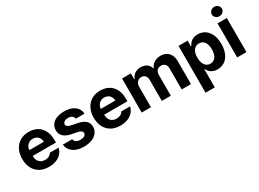

<svg xmlns="http://www.w3.org/2000/svg" viewBox="-34 -1569 3500 2590"><g transform="rotate(-30 1716.0 -274.0)"><path d="M34.8 -262.4Q34.8 -344 66.7 -406.4Q98.7 -468.9 156.7 -503Q214.8 -537.1 291.6 -537.1Q363.2 -537.1 419.4 -507.1Q475.6 -477.2 507.8 -416.5Q540 -355.8 540 -268.6V-227.9H94V-318.5H403.7Q403.7 -350.8 389.7 -375.7Q375.7 -400.7 350.7 -415Q325.7 -429.2 293.8 -429.2Q260.2 -429.2 233.9 -413.7Q207.6 -398.2 192.8 -371.5Q177.9 -344.8 177.4 -313V-228.1Q177.4 -188.3 192.4 -158.7Q207.3 -129.1 235.1 -113.4Q262.8 -97.7 299.4 -97.7Q323.6 -97.7 343.6 -104.7Q363.6 -111.6 377.7 -123.1Q391.7 -134.6 398.7 -150.6H536.6Q526.2 -102.2 494.4 -65.9Q462.6 -29.5 412 -9.7Q361.4 10.2 297.2 10.2Q217.1 10.2 157.9 -22.9Q98.7 -56.1 66.7 -117.6Q34.8 -179.1 34.8 -262.4Z M846.8 -434.3Q823.4 -434.3 804.7 -427.7Q785.9 -421 775.1 -408.5Q764.3 -396 764.3 -380.2Q763.8 -361.6 780.2 -348Q796.5 -334.4 832.5 -327L928.2 -307.5Q1005.5 -292 1043.2 -256.6Q1080.8 -221.2 1080.8 -163.9Q1080.8 -112.5 1051.4 -73Q1022.1 -33.6 969.1 -11.7Q916.1 10.2 845.7 10.2Q775.1 10.2 723.6 -9.9Q672 -30.1 642.3 -67.6Q612.5 -105.2 606.3 -156.9H751.6Q757.8 -126.6 782 -110.6Q806.1 -94.6 846 -94.6Q872.1 -94.6 891.9 -101Q911.7 -107.5 922.7 -119.9Q933.7 -132.4 933.7 -149.1Q933.7 -170.2 916.3 -183.5Q898.9 -196.7 861.7 -204.2L773.9 -221.7Q697.9 -236.6 659 -274.9Q620.1 -313.2 620.7 -371.5Q620.7 -422.5 648 -459.8Q675.4 -497.1 725.9 -517.1Q776.5 -537.1 844.6 -537.1Q911 -537.1 960.3 -517.1Q1009.6 -497.1 1037.6 -460Q1065.6 -422.8 1068.9 -372.7H933.8Q928.8 -401.8 905.9 -418Q882.9 -434.3 846.8 -434.3Z M1148.1 -262.4Q1148.1 -344 1180 -406.4Q1212 -468.9 1270 -503Q1328.1 -537.1 1404.9 -537.1Q1476.5 -537.1 1532.7 -507.1Q1588.9 -477.2 1621.1 -416.5Q1653.3 -355.8 1653.3 -268.6V-227.9H1207.2V-318.5H1517Q1517 -350.8 1503 -375.7Q1489 -400.7 1464 -415Q1439 -429.2 1407.1 -429.2Q1373.5 -429.2 1347.2 -413.7Q1320.9 -398.2 1306.1 -371.5Q1291.2 -344.8 1290.7 -313V-228.1Q1290.7 -188.3 1305.6 -158.7Q1320.6 -129.1 1348.3 -113.4Q1376.1 -97.7 1412.7 -97.7Q1436.9 -97.7 1456.9 -104.7Q1476.9 -111.6 1490.9 -123.1Q1505 -134.6 1512 -150.6H1649.9Q1639.4 -102.2 1607.7 -65.9Q1575.9 -29.5 1525.3 -9.7Q1474.7 10.2 1410.5 10.2Q1330.3 10.2 1271.1 -22.9Q1212 -56.1 1180 -117.6Q1148.1 -179.1 1148.1 -262.4Z M1744.4 -530.3H1881.8V-437.3H1887.5Q1905.1 -484.7 1943.7 -510.9Q1982.2 -537.1 2035.7 -537.1Q2071.5 -537.1 2101 -525.2Q2130.6 -513.3 2150.6 -490.8Q2170.6 -468.3 2179.5 -437.3H2184.8Q2196.2 -467.8 2219.2 -490.4Q2242.1 -512.9 2274.5 -525Q2306.8 -537.1 2344.5 -537.1Q2394.4 -537.1 2432.2 -516Q2470 -494.9 2491.1 -454.1Q2512.1 -413.3 2512.1 -356.2V0H2367.4V-328.6Q2367.4 -372.1 2344.3 -394.9Q2321.2 -417.7 2284.3 -417.7Q2257.5 -417.7 2238.1 -406.1Q2218.6 -394.6 2208.2 -373.8Q2197.9 -352.9 2197.9 -324.8V0H2057.7V-332.5Q2057.7 -357.9 2047.5 -377.5Q2037.4 -397.1 2018.9 -407.4Q2000.4 -417.7 1976.2 -417.7Q1951.6 -417.7 1931.8 -405.5Q1911.9 -393.3 1900.2 -371Q1888.6 -348.7 1888.6 -318.9V0H1744.4Z M2623.8 -530.3H2765.6V-441.3H2772.6L2775.6 -447.4Q2788.1 -472.1 2806.7 -491.8Q2825.3 -511.6 2854.6 -524.3Q2883.8 -537.1 2923.2 -537.1Q2983.5 -537.1 3032.3 -506.4Q3081.1 -475.7 3109.7 -414.2Q3138.3 -352.8 3138.3 -264.8Q3138.3 -178.9 3110.5 -116.9Q3082.7 -55 3033.7 -23.2Q2984.6 8.5 2923.1 8.5Q2883.7 8.5 2853.7 -4.7Q2823.8 -17.9 2805.2 -37Q2786.6 -56.2 2773.6 -81.3L2772.6 -84.4H2768V199.2H2623.8ZM2878.2 -107Q2914.3 -107 2939.8 -127Q2965.4 -147 2978.3 -182.8Q2991.3 -218.5 2991.3 -265.6Q2991.3 -312.3 2978.3 -347.6Q2965.4 -382.9 2940.1 -402.3Q2914.7 -421.6 2878.2 -421.6Q2842.1 -421.6 2816.7 -402.7Q2791.3 -383.8 2777.8 -348.7Q2764.4 -313.6 2764.4 -265.6Q2764.4 -218.2 2777.8 -182.2Q2791.3 -146.2 2816.9 -126.6Q2842.5 -107 2878.2 -107Z M3231.7 -530.3H3375.9V0H3231.7ZM3224.5 -673.3Q3224.5 -693.3 3235.3 -710.2Q3246.2 -727 3264.3 -736.8Q3282.4 -746.6 3303.5 -746.6Q3325.1 -746.6 3343.2 -736.8Q3361.3 -727 3371.9 -710.2Q3382.4 -693.3 3382.4 -673.3Q3382.4 -653.7 3371.9 -636.6Q3361.3 -619.5 3343.2 -609.7Q3325.1 -599.9 3303.5 -599.9Q3282.4 -599.9 3264.3 -609.7Q3246.2 -619.5 3235.3 -636.6Q3224.5 -653.7 3224.5 -673.3Z"/></g></svg>

Font: Pretendard JP Variable
Style: Regular
Weight: 400
Designer: Base glyphs from Inter by Rasmus Andersson; Hangul glyphs from Noto Sans CJK(Source Han Sans) by Jang Soo-young and Kang
Foundry: Kil Hyung-jin
Version: Version 1.307;Glyphs 3.2 (3192)